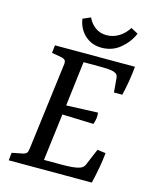

<svg xmlns="http://www.w3.org/2000/svg" viewBox="-112 -813 711 888"><g transform="rotate(15 244.0 -369.0)"><path d="M405 -429 399 -498Q398 -506 394.5 -511.5Q391 -517 381 -521Q368 -526 347 -527Q326 -528 307 -528H233L207 -314L358 -320Q360 -306 358 -292Q356 -278 351 -264L201 -269L173 -44H262Q287 -44 309 -46Q331 -48 344 -53Q355 -57 360 -63Q365 -69 368 -77L400 -153L440 -148Q437 -114 430 -76Q423 -38 414 0H16L20 -37L70 -47Q84 -50 89 -56Q94 -62 96 -78L149 -497Q150 -510 145.5 -515Q141 -520 131 -523L81 -532L85 -569H468Q465 -535 459.5 -501Q454 -467 445 -429ZM295 -614Q260 -614 234.5 -629.5Q209 -645 194 -669.5Q179 -694 176 -721L213 -737Q225 -710 248 -693Q271 -676 303 -676Q333 -676 360 -692Q387 -708 406 -738L440 -720Q423 -678 385 -646Q347 -614 295 -614Z"/></g></svg>

Font: Yrsa
Style: Italic
Weight: 400
Italic angle: -7.10001°
Designer: Anna Giedrys (Yrsa+Rasa design), David Brezina (Yrsa art-direction, Rasa art-direction, design)
Foundry: Rosetta Type Foundry
Version: Version 2.004